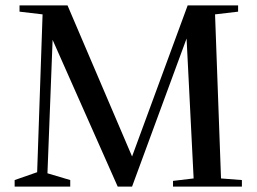

<svg xmlns="http://www.w3.org/2000/svg" viewBox="-20 -688 948 708"><path d="M858 -645V-668H672L467 -111L229 -668H52V-645L137 -635L117 -53L34 -24V0H239V-24L155 -49L174 -541L414 0H467L668 -546L694 -30L618 -21V0H872V-24L795 -30L773 -635Z"/></svg>

Font: Rufina
Style: Regular
Weight: 400
Designer: Martin Sommaruga
Foundry: Martin Sommaruga
Version: Version